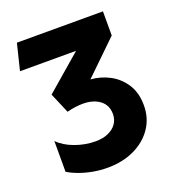

<svg xmlns="http://www.w3.org/2000/svg" viewBox="-130 -804 846 924"><g transform="rotate(-20 293.0 -342.5)"><path d="M264.8 15Q227.9 15 191.7 8.5Q155.5 2 123.5 -9.6Q91.5 -21.1 67 -36.2V-193.8Q97.8 -161.9 149.3 -143.1Q200.9 -124.2 254.2 -124.2Q290.9 -124.2 318.4 -136.2Q345.9 -148.1 361.2 -169.6Q376.5 -191.1 376.5 -219.8Q376.5 -265.4 343.2 -290.4Q310 -315.5 256.8 -315.5Q237.9 -315.5 217.1 -312.7Q196.2 -309.9 175 -304.2L130.8 -408L313.8 -565.8H26.5L59.5 -700H500.2V-576.5L331.5 -412.8Q381.9 -409.5 427.5 -385.6Q473.1 -361.6 501.9 -317.2Q530.8 -272.8 530.8 -207.8Q530.8 -142.8 496.8 -92.6Q462.8 -42.4 402.8 -13.7Q342.9 15 264.8 15Z"/></g></svg>

Font: Geologica-Sharp
Style: Regular
Weight: 100
Designer: Sindre Bremnes, Frode Helland
Foundry: Monokrom Skriftforlag AS
Version: Version 1.010;gftools[0.9.28]